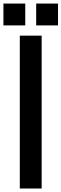

<svg xmlns="http://www.w3.org/2000/svg" viewBox="-45 -1079 352 1099"><path d="M68.4 0V-875H193.4V0ZM-25.4 -933.6V-1058.6H99.6V-933.6ZM162.1 -933.6V-1058.6H287.1V-933.6Z"/></svg>

Font: Oswald-Regular
Style: Regular
Weight: 400
Designer: vernon adams
Foundry: vernon adams
Version: Version 2.002; ttfautohint (v0.92.18-e454-dirty) -l 8 -r 50 